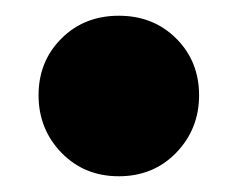

<svg xmlns="http://www.w3.org/2000/svg" viewBox="-20 -585 302 244"><path d="M131 -361Q87 -361 58 -391Q29 -421 29 -464Q29 -507 58 -536Q87 -565 131 -565Q175 -565 204 -536Q233 -507 233 -464Q233 -421 204 -391Q175 -361 131 -361Z"/></svg>

Font: Moderustic ExtraBold
Style: Regular
Weight: 800
Designer: Tural Alisoy
Foundry: TAFT Foundry
Version: Version 2.120